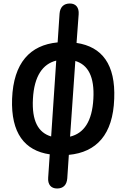

<svg xmlns="http://www.w3.org/2000/svg" viewBox="-20 -838 728 1096"><path d="M364 180 373 46C531 31 625 -70 632 -274C640 -470 563 -571 417 -593L429 -756C432 -795 413 -818 379 -818C344 -818 323 -798 320 -760L309 -596C152 -581 57 -480 49 -274C42 -79 120 22 264 43L255 176C252 215 271 238 306 238C341 238 361 218 364 180ZM168 -274C175 -404 224 -473 301 -492L272 -59C198 -81 161 -148 168 -274ZM380 -58 410 -490C483 -468 520 -400 513 -274C506 -145 459 -77 380 -58Z"/></svg>

Font: 寒蝉团圆体 Round
Style: Regular
Weight: 500
Designer: 寒蝉字型
Version: Version 2.700;Glyphs 3.1.1 (3135)